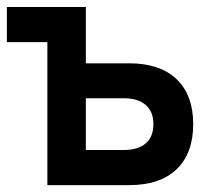

<svg xmlns="http://www.w3.org/2000/svg" viewBox="-20 -538 626 558"><path d="M216.8 0V-102.1H340.3Q381.3 -102.1 403.6 -121.3Q425.8 -140.6 425.8 -177.2Q425.8 -213.4 403.6 -232.9Q381.3 -252.4 340.3 -252.4H207V-354H356Q444.8 -354 493.2 -307.9Q541.5 -261.7 541.5 -177.2Q541.5 -92.3 493.2 -46.1Q444.8 0 356 0ZM117.7 0V-517.6H229.5V0ZM0 -415.5V-517.6H172.4V-415.5Z"/></svg>

Font: Cascadia Mono Medium
Style: Regular
Weight: 500
Monospace: yes
Designer: Aaron Bell
Foundry: Saja Typeworks
Version: Version 2407.024